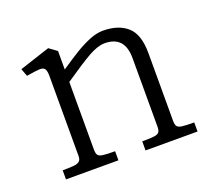

<svg xmlns="http://www.w3.org/2000/svg" viewBox="-83 -532 698 635"><g transform="rotate(-20 266.0 -214.0)"><path d="M393 -61V-302Q393 -379.5 322.5 -379.5Q298.5 -379.5 265.2 -360.8Q232 -342 166.5 -297V-341Q207 -368.5 232.5 -384Q258 -399.5 283.5 -410Q309 -420.5 331.5 -420.5Q385.5 -420.5 416.8 -393Q448 -365.5 448 -299.5V-61Q448 -47 452.5 -41.2Q457 -35.5 469.5 -33.8Q482 -32 512 -32V0H329V-32Q359 -32 371.5 -33.8Q384 -35.5 388.5 -41.2Q393 -47 393 -61ZM114.5 -58V-340Q114.5 -359 109.2 -365.8Q104 -372.5 91 -372Q78 -371.5 45 -366L35 -393L142 -428L169.5 -408V-61Q169.5 -47 174 -41.2Q178.5 -35.5 191 -33.8Q203.5 -32 233.5 -32V0H49V-32Q76 -32 89.2 -33.5Q102.5 -35 108.5 -40.5Q114.5 -46 114.5 -58Z"/></g></svg>

Font: Didactic
Style: Regular
Weight: 400
Designer: Tyler Finck
Foundry: Etcetera Type Co
Version: Version 3.007;FEAKit 1.0